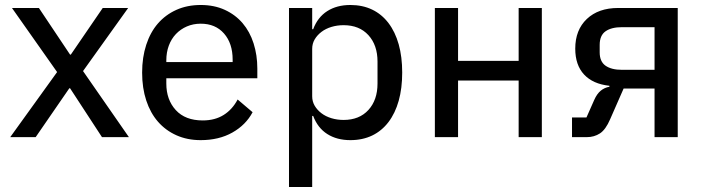

<svg xmlns="http://www.w3.org/2000/svg" viewBox="-20 -550 2820 770"><path d="M21 0 209 -261 28 -518H136L261 -331H264L392 -518H494L313 -265L497 0H389L261 -196H258L123 0Z M785 12Q731 12 687.5 -7.5Q644 -27 613.5 -62Q583 -97 566.5 -147Q550 -197 550 -259Q550 -320 566.5 -370.5Q583 -421 613.5 -456Q644 -491 687.5 -510.5Q731 -530 785 -530Q839 -530 881.5 -510.5Q924 -491 953 -457Q982 -423 997 -376Q1012 -329 1012 -275V-236H647V-215Q647 -150 685 -108.5Q723 -67 793 -67Q842 -67 877 -89Q912 -111 933 -151L993 -100Q966 -49 912 -18.5Q858 12 785 12ZM785 -455Q755 -455 729.5 -444Q704 -433 685.5 -413.5Q667 -394 657 -367Q647 -340 647 -308V-301H913V-311Q913 -376 878.5 -415.5Q844 -455 785 -455Z M1139 -518H1232V-433H1236Q1254 -481 1292.5 -505.5Q1331 -530 1385 -530Q1434 -530 1472.5 -511.5Q1511 -493 1538 -457.5Q1565 -422 1579 -372Q1593 -322 1593 -259Q1593 -196 1579 -146Q1565 -96 1538 -60.5Q1511 -25 1472.5 -6.5Q1434 12 1385 12Q1331 12 1292.5 -12.5Q1254 -37 1236 -85H1232V200H1139ZM1358 -69Q1421 -69 1457.5 -109Q1494 -149 1494 -215V-303Q1494 -369 1457.5 -409Q1421 -449 1358 -449Q1332 -449 1309 -442Q1286 -435 1269 -422Q1252 -409 1242 -392Q1232 -375 1232 -354V-164Q1232 -143 1242 -126Q1252 -109 1269 -96Q1286 -83 1309 -76Q1332 -69 1358 -69Z M1724 -518H1817V-306H2060V-518H2153V0H2060V-227H1817V0H1724Z M2274 -79H2332L2363 -149Q2374 -174 2389.5 -186.5Q2405 -199 2424 -202V-206Q2358 -213 2322.5 -251Q2287 -289 2287 -355Q2287 -430 2333.5 -474Q2380 -518 2459 -518H2698V0H2605V-195H2481L2427 -72Q2409 -30 2386 -15Q2363 0 2333 0H2274ZM2605 -270V-441H2474Q2432 -441 2408.5 -424.5Q2385 -408 2385 -370V-340Q2385 -303 2408.5 -286.5Q2432 -270 2474 -270Z"/></svg>

Font: IBM Plex Sans Text
Style: Regular
Weight: 450
Designer: Mike Abbink, Paul van der Laan, Pieter van Rosmalen
Foundry: Bold Monday
Version: Version 3.005